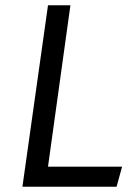

<svg xmlns="http://www.w3.org/2000/svg" viewBox="-20 -708 527 728"><path d="M162 -76H443L422 0H65L162 -688H247Z"/></svg>

Font: FiraGO Book
Style: Italic
Weight: 350
Italic angle: -8°
Designer: bBox Type GmbH
Foundry: bBox Type GmbH
Version: Version 1.001